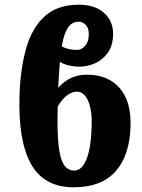

<svg xmlns="http://www.w3.org/2000/svg" viewBox="-20 -785 604 815"><path d="M293 10Q166 10 111 -90Q56 -190 63 -385Q67 -496 91.5 -581.5Q116 -667 170 -716Q224 -765 315 -765Q384 -765 423 -729Q462 -693 460 -636Q459 -591 437.5 -561Q416 -531 383.5 -516.5Q351 -502 315 -502Q297 -502 275.5 -506.5Q254 -511 234 -522Q232 -498 230.5 -470.5Q229 -443 227 -412Q275 -468 349 -468Q439 -468 488.5 -410.5Q538 -353 534 -246Q530 -124 470 -57Q410 10 293 10ZM315 -693Q285 -693 268 -667Q251 -641 242 -588Q269 -573 308 -573Q325 -573 340.5 -589.5Q356 -606 357 -636Q358 -665 344 -679Q330 -693 315 -693ZM306 -396Q286 -396 265 -380.5Q244 -365 225 -333Q222 -228 228.5 -169Q235 -110 251.5 -85.5Q268 -61 296 -61Q327 -61 346.5 -107.5Q366 -154 369 -246Q372 -313 355 -354.5Q338 -396 306 -396Z"/></svg>

Font: Noto Serif ExtraCondensed Black
Style: Regular
Weight: 900
Width: 2
Designer: Monotype Design Team
Foundry: Monotype Imaging Inc.
Version: Version 2.015; ttfautohint (v1.8.4.7-5d5b)